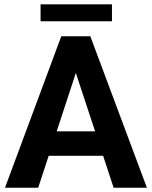

<svg xmlns="http://www.w3.org/2000/svg" viewBox="-20 -881 712 901"><path d="M513.2 0 463.9 -149.9H208.5L159.2 0H3.4L267.6 -710.9H403.8L669.4 0ZM246.1 -264.6H426.3L335.9 -538.6ZM505.4 -860.8V-781.2H170.4V-860.8Z"/></svg>

Font: Vazirmatn UI
Style: Bold
Weight: 700
Designer: Saber Rastikerdar
Foundry: Saber Rastikerdar
Version: Version 33.003